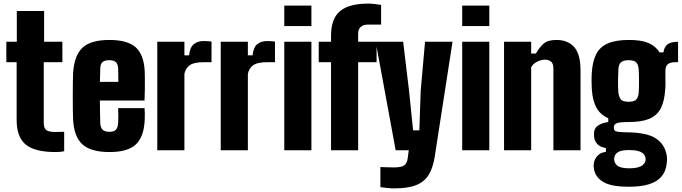

<svg xmlns="http://www.w3.org/2000/svg" viewBox="-20 -831 3772 1062"><path d="M287 10Q172.5 10 122.2 -31.5Q72 -73 72 -168V-487H15V-600H73V-770H224V-600H325V-487H222V-151Q222 -124 234.8 -112.5Q247.5 -101 287 -101Q298.5 -101 309.8 -101.5Q321 -102 335 -102V5Q324.5 8 312.5 9Q300.5 10 287 10Z M586.5 10Q484 10 437 -31.5Q390 -73 384.5 -168Q383.5 -185 383 -220.2Q382.5 -255.5 382.5 -297Q382.5 -338.5 383 -375Q383.5 -411.5 384.5 -430Q391.5 -527 437.8 -568.5Q484 -610 584.5 -610Q685 -610 730.5 -569.5Q776 -529 780.5 -436Q781 -425 781.2 -397.2Q781.5 -369.5 781.2 -336.2Q781 -303 779.5 -275H532.5Q532.5 -243 533.2 -211.8Q534 -180.5 534.5 -152Q535.5 -125 547.5 -113.5Q559.5 -102 586.5 -102Q610.5 -102 621.2 -113.5Q632 -125 633.5 -152Q634.5 -164 634.5 -185.5Q634.5 -207 633.5 -233H779.5Q780.5 -228 781 -206.2Q781.5 -184.5 780.5 -168Q776 -73 730.8 -31.5Q685.5 10 586.5 10ZM532.5 -378H634.5Q634.5 -396 634.2 -412Q634 -428 633.8 -439Q633.5 -450 633.5 -453Q632 -477 620.8 -487.5Q609.5 -498 584.5 -498Q558.5 -498 547 -487.5Q535.5 -477 534.5 -453Q534 -435 533.8 -416.2Q533.5 -397.5 532.5 -378Z M850 0V-600H1000V-525H1026Q1030.5 -569.5 1052 -586.8Q1073.5 -604 1107 -604Q1120 -604 1132 -603Q1144 -602 1150 -601V-487H1109Q1051.5 -487 1028.5 -469.5Q1005.5 -452 1000 -422V0Z M1201 0V-600H1351V-525H1377Q1381.5 -569.5 1403 -586.8Q1424.5 -604 1458 -604Q1471 -604 1483 -603Q1495 -602 1501 -601V-487H1460Q1402.5 -487 1379.5 -469.5Q1356.5 -452 1351 -422V0Z M1552.5 -687V-800H1702.5V-687ZM1552.5 0V-600H1702.5V0Z M1811 0V-487H1743V-600H1811V-633Q1811 -728.5 1861.2 -769.8Q1911.5 -811 2015 -811Q2032.5 -811 2051.2 -809Q2070 -807 2088 -804V-695Q2070 -695 2051.5 -695Q2033 -695 2015 -695Q1989.5 -695 1975.2 -682Q1961 -669 1961 -645V-600H2063V-487H1961V0Z M2160 211Q2143 211 2122.5 209Q2102 207 2084 204V93Q2097.5 93.5 2121.8 94.2Q2146 95 2160 95Q2200 95 2215.8 83.5Q2231.5 72 2235 45L2241 0H2168.5L2058 -600H2210L2242.5 -329L2265 -110H2299.5L2307 -329L2331 -600H2483L2385 33Q2375.5 96 2351.8 135.2Q2328 174.5 2282.2 192.8Q2236.5 211 2160 211Z M2536.5 -687V-800H2686.5V-687ZM2536.5 0V-600H2686.5V0Z M2768 0V-600H2918V-535H2944Q2965 -571 2988 -590.5Q3011 -610 3058 -610Q3120.5 -610 3155.8 -571Q3191 -532 3191 -441V0H3041V-454Q3041 -478 3028.8 -489.5Q3016.5 -501 2993 -501Q2973 -501 2950 -489.2Q2927 -477.5 2918 -458V0Z M3457 202Q3366 202 3321.2 177.8Q3276.5 153.5 3266.5 110Q3265 103.5 3264 93Q3263 82.5 3264.5 73Q3267.5 50.5 3284 31.5Q3300.5 12.5 3331.5 9V-12Q3304 -16 3287.2 -31Q3270.5 -46 3266.5 -70.5Q3265.5 -77.5 3265.5 -85.5Q3265.5 -93.5 3266.5 -103Q3269.5 -125 3290.5 -138.2Q3311.5 -151.5 3344.5 -156V-177Q3300.5 -196.5 3279.2 -235Q3258 -273.5 3253.5 -337Q3253 -352.5 3252.5 -365Q3252 -377.5 3252 -388.2Q3252 -399 3252.5 -409.2Q3253 -419.5 3253.5 -430Q3257.5 -492 3277.8 -531.8Q3298 -571.5 3341.8 -590.8Q3385.5 -610 3459 -610Q3526.5 -610 3566 -593.5Q3605.5 -577 3628.5 -541H3649.5Q3654 -572.5 3672.8 -586.2Q3691.5 -600 3730.5 -600V-487H3714.5Q3689 -487 3674.8 -476.8Q3660.5 -466.5 3660.5 -437V-409Q3660.5 -399.5 3660.5 -391.5Q3660.5 -383.5 3660.8 -375.5Q3661 -367.5 3660.8 -358.2Q3660.5 -349 3659.5 -337Q3655.5 -271.5 3634.8 -231.5Q3614 -191.5 3571.2 -173.8Q3528.5 -156 3457.5 -156Q3409.5 -156 3392.5 -149.8Q3375.5 -143.5 3375.5 -129V-126Q3375.5 -116 3378.8 -110.2Q3382 -104.5 3398 -102Q3414 -99.5 3452.5 -99Q3560 -97.5 3608.5 -65Q3657 -32.5 3667.5 27Q3669.5 37.5 3669.5 49Q3669.5 60.5 3667.5 75.5Q3662.5 118 3638.5 146Q3614.5 174 3569.8 188Q3525 202 3457 202ZM3460.5 100Q3487.5 100 3505.5 95.5Q3523.5 91 3534 82.8Q3544.5 74.5 3548.5 64Q3551.5 55.5 3551 48Q3550.5 40.5 3547.5 33Q3543 21.5 3532.2 14Q3521.5 6.5 3504 2.8Q3486.5 -1 3461 -1Q3421.5 -1 3403.5 7.8Q3385.5 16.5 3380 32.5Q3377 40.5 3377.2 48.8Q3377.5 57 3379.5 64Q3383 75 3392.2 83.2Q3401.5 91.5 3418.2 95.8Q3435 100 3460.5 100ZM3457 -268Q3489.5 -268 3500 -281.5Q3510.5 -295 3512.5 -315Q3513.5 -325.5 3514 -343.8Q3514.5 -362 3514.5 -382.5Q3514.5 -403 3514 -421.2Q3513.5 -439.5 3512.5 -450Q3510.5 -473.5 3499 -485.8Q3487.5 -498 3457 -498Q3426.5 -498 3414 -485.5Q3401.5 -473 3400.5 -448Q3399.5 -425.5 3399 -406.5Q3398.5 -387.5 3398.5 -371.5Q3398.5 -355.5 3399 -342.5Q3399.5 -329.5 3400.5 -319Q3402.5 -299.5 3412 -283.8Q3421.5 -268 3457 -268Z"/></svg>

Font: Big Shoulders Display Thin Black
Style: Regular
Weight: 900
Version: Version 2.002